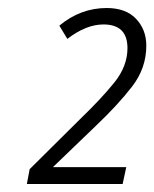

<svg xmlns="http://www.w3.org/2000/svg" viewBox="-20 -875 385 479"><path d="M286 -416 295 -458H112L217 -559Q274 -613 309.5 -659Q345 -705 345 -761Q345 -801 319.5 -828Q294 -855 246 -855Q181 -855 128 -811L148 -778Q195 -814 238 -814Q298 -814 298 -755Q298 -710 265.5 -669.5Q233 -629 180 -578L54 -453L47 -416Z"/></svg>

Font: Noto Sans UI SemiCondensed Light
Style: Italic
Weight: 300
Width: 4
Designer: Monotype Design Team
Foundry: Monotype Imaging Inc.
Version: 1.001